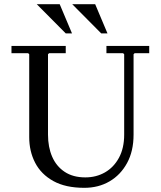

<svg xmlns="http://www.w3.org/2000/svg" viewBox="-20 -890 770 920"><path d="M490 -635V-670H695V-635H625L620 -630V-245Q620 -166 589 -109Q558 -52 505 -21Q452 10 384 10Q294 10 235.5 -22.5Q177 -55 148.5 -110Q120 -165 120 -233V-630L115 -635H35V-670H295V-635H215L210 -630V-245Q210 -185 230 -139Q250 -93 290 -66.5Q330 -40 389 -40Q441 -40 483 -64Q525 -88 550 -134Q575 -180 575 -245V-630L570 -635ZM465 -730 326 -870H436L495 -730ZM295 -730 156 -870H266L325 -730Z"/></svg>

Font: Brygada 1918
Style: Regular
Weight: 400
Designer: Mateusz Machalski | Borys Kosmynka | Przemek Hoffer
Foundry: NIEPODLEGLA 2018
Version: Version 3.006